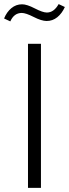

<svg xmlns="http://www.w3.org/2000/svg" viewBox="-75 -913 335 933"><path d="M61 0V-700.2H124V0ZM32.2 -892.1Q55.7 -892.1 94.2 -872.1Q132.8 -852.1 152.8 -852.1Q187 -852.1 210 -893.1L240.2 -878.9Q226.1 -847.7 203.4 -829.3Q180.7 -811 151.9 -811Q127 -811 88.6 -830.6Q50.3 -850.1 30.8 -850.1Q-6.8 -850.1 -24.9 -809.1L-55.2 -823.2Q-42.5 -854.5 -19.8 -873.3Q2.9 -892.1 32.2 -892.1Z"/></svg>

Font: LT Hoop Light
Style: Regular
Weight: 300
Designer: Daniel Lyons
Foundry: LyonsType
Version: Version 1.000